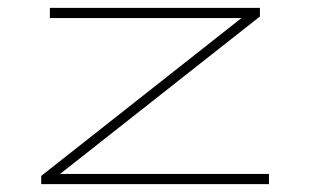

<svg xmlns="http://www.w3.org/2000/svg" viewBox="-20 -469 790 489"><path d="M85 0V-21L595 -423H107V-449H642V-427L133 -26H665V0Z"/></svg>

Font: Inconsolata ExtraExpanded ExtraLight
Style: Regular
Weight: 200
Width: 8
Monospace: yes
Designer: Raph Levien, Cyreal, Brenton Simpson
Foundry: Raph Levien, Cyreal, Google
Version: Version 3.100; ttfautohint (v1.8.4.7-5d5b)